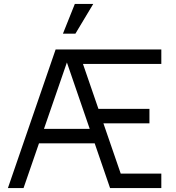

<svg xmlns="http://www.w3.org/2000/svg" viewBox="-20 -950 890 970"><path d="M364 -700H795V-627H364ZM261 -700H374L615 0H536L303 -678H333L99 0H20ZM161 -299H474V-226H161ZM549 -73H795V0H549ZM445 -400H735V-327H445ZM358 -930H451L361 -780H298Z"/></svg>

Font: Uncut Sans Variable
Style: Regular
Weight: 400
Designer: Kasper Nordkvist
Foundry: UNCUT.wtf
Version: Version 1.303;Glyphs 3.1.2 (3151)